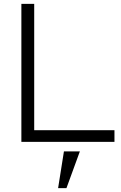

<svg xmlns="http://www.w3.org/2000/svg" viewBox="-20 -730 622 988"><path d="M90 0V-710H156V-60H569V0ZM279 238 309 49H391L322 238Z"/></svg>

Font: Rising Sun Light
Style: Regular
Weight: 300
Designer: Matt McInerney, Pablo Impallari, Rodrigo Fuenzalida (Raleway font), Stephen Hutchings (Greek), Cristiano Sobral (main ch
Foundry: The Rising Sun Project Authors
Version: Version 4.327; ttfautohint (v1.8.4.7-5d5b-dirty)